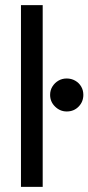

<svg xmlns="http://www.w3.org/2000/svg" viewBox="-20 -731 346 751"><path d="M62 0V-711H147V0ZM241 -295Q215 -295 195.5 -314Q176 -333 176 -360Q176 -378 185 -392.5Q194 -407 208.5 -415.5Q223 -424 241 -424Q259 -424 274 -415.5Q289 -407 297.5 -392.5Q306 -378 306 -360Q306 -333 287.5 -314Q269 -295 241 -295Z"/></svg>

Font: TikTok Sans 24pt
Style: Regular
Weight: 400
Version: Version 4.000